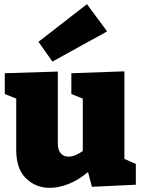

<svg xmlns="http://www.w3.org/2000/svg" viewBox="-20 -888 683 923"><path d="M219 15Q152 15 105 -30.5Q58 -76 58 -167V-414L3 -436V-536L258 -544V-199Q258 -167 272 -151Q286 -135 309 -135Q340 -135 378 -162V-414L323 -436V-536L578 -545V-124L633 -100V0L422 10L403 -61Q358 -23 310.5 -4Q263 15 219 15ZM232 -592 165 -687 398 -868 495 -737Z"/></svg>

Font: Bitter Black
Style: Regular
Weight: 900
Designer: Sol Matas, and Bitter project Authors
Foundry: Sol Matas
Version: Version 2.001